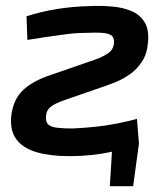

<svg xmlns="http://www.w3.org/2000/svg" viewBox="-20 -524 569 659"><path d="M457 -32 437 115H357L366 -32ZM287 -503Q328 -505 366 -501.5Q404 -498 432.5 -485.5Q461 -473 476.5 -447.5Q492 -422 488 -379Q485 -339 467 -312Q449 -285 425 -268.5Q401 -252 377.5 -242.5Q354 -233 339 -228L203 -181Q168 -169 153.5 -157Q139 -145 138 -126Q136 -106 145.5 -97Q155 -88 176.5 -85.5Q198 -83 229 -83Q271 -85 308.5 -89Q346 -93 381.5 -100Q417 -107 450 -116L457 -31Q415 -15 374 -5.5Q333 4 294.5 8Q256 12 219 12Q153 12 106 -1.5Q59 -15 36 -46Q13 -77 19 -129Q26 -184 60 -215.5Q94 -247 155 -267L285 -312Q329 -326 349.5 -340Q370 -354 371 -376Q373 -392 364.5 -400.5Q356 -409 333 -411Q310 -413 268 -411Q247 -411 228 -409Q209 -407 187.5 -404Q166 -401 139 -397Q112 -393 74 -387L71 -468Q120 -484 175.5 -493Q231 -502 287 -503Z"/></svg>

Font: Exo 2 SemiBold
Style: Italic
Weight: 600
Italic angle: -8°
Designer: Natanael Gama
Foundry: Natanael Gama
Version: Version 2.010